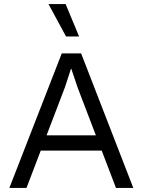

<svg xmlns="http://www.w3.org/2000/svg" viewBox="-20 -922 700 942"><path d="M26 0 283 -660H378L634 0H549L361 -492L330 -584H328L299 -495L110 0ZM152 -183V-258H505V-183ZM302 -902 368 -743H304L218 -902Z"/></svg>

Font: Work Sans
Style: Regular
Weight: 400
Designer: Wei Huang
Foundry: Wei Huang
Version: Version 2.006; ttfautohint (v1.8.1.43-b0c9)